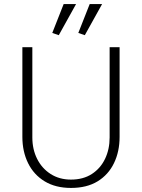

<svg xmlns="http://www.w3.org/2000/svg" viewBox="-20 -912 698 944"><path d="M139 -680H90V-239Q90 -167 118 -110Q146 -53 199.5 -20.5Q253 12 329 12Q407 12 460 -20.5Q513 -53 540.5 -110Q568 -167 568 -239V-680H519V-236Q519 -178 496.5 -131Q474 -84 431.5 -56.5Q389 -29 329 -29Q272 -29 229 -56.5Q186 -84 162.5 -131Q139 -178 139 -236ZM269 -739 354 -892H293L237 -750ZM397 -739 482 -892H421L365 -750Z"/></svg>

Font: Catamaran Thin
Style: Regular
Weight: 100
Designer: Pria Ravichandran
Version: Version 2.000